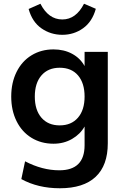

<svg xmlns="http://www.w3.org/2000/svg" viewBox="-20 -782 663 1026"><path d="M556 -505V-16Q556 102 491 163Q426 224 300 224Q183 224 94 175L114 80Q206 128 297 128Q432 128 432 -6V-106Q409 -65 365 -39.5Q321 -14 266 -14Q200 -14 148.5 -45.5Q97 -77 68.5 -134.5Q40 -192 40 -266Q40 -340 68.5 -397.5Q97 -455 148.5 -486.5Q200 -518 266 -518Q322 -518 365.5 -494.5Q409 -471 432 -429V-505ZM432 -266Q432 -338 397 -379Q362 -420 299 -420Q237 -420 201.5 -379Q166 -338 166 -266Q166 -194 201.5 -153Q237 -112 299 -112Q361 -112 396.5 -153Q432 -194 432 -266ZM133 -734 196 -762Q239 -678 313 -678Q386 -678 429 -762L492 -735Q473 -666 424 -631Q375 -596 313 -596Q251 -596 201.5 -630.5Q152 -665 133 -734Z"/></svg>

Font: Muli-Bold
Style: Bold
Weight: 700
Version: Version 2.000